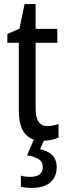

<svg xmlns="http://www.w3.org/2000/svg" viewBox="-20 -678 325 938"><path d="M211 -62Q225 -62 239.5 -65Q254 -68 266 -72V-6Q251 1 230.5 5.5Q210 10 187 10Q132 10 102 -25Q72 -60 72 -140V-469H16V-512L75 -538L100 -658H154V-537H260V-469H154V-148Q154 -62 211 -62ZM257 138Q257 187 225.5 213.5Q194 240 135 240Q101 240 82 234V180Q101 186 127 186Q189 186 189 138Q189 112 168 99Q147 86 112 81L147 0H198L176 51Q214 59 235.5 80.5Q257 102 257 138Z"/></svg>

Font: Avrile Sans Condensed
Style: Regular
Weight: 400
Width: 3
Designer: Monotype Design Team
Foundry: Monotype Imaging Inc.
Version: Version 2.001;September 10, 2019;FontCreator 11.5.0.2425 64-